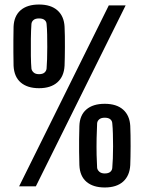

<svg xmlns="http://www.w3.org/2000/svg" viewBox="-20 -824 642 849"><path d="M64.5 0 461 -800H535.5L138.5 0ZM443 5Q392 5 362.5 -20Q333 -45 331 -94Q330 -128 329.8 -154.2Q329.5 -180.5 329.8 -207Q330 -233.5 331 -267Q332.5 -314.5 361.8 -339.8Q391 -365 443 -365Q495.5 -365 524.5 -339.2Q553.5 -313.5 556 -267Q557 -249 557.2 -225.5Q557.5 -202 557.5 -177.5Q557.5 -153 557 -131.2Q556.5 -109.5 556 -94.5Q553.5 -47 524.5 -21Q495.5 5 443 5ZM443 -57Q459.5 -57 467.8 -64.2Q476 -71.5 476.5 -82Q478 -98.5 479 -123.5Q480 -148.5 480 -177Q480 -205.5 479.2 -232.2Q478.5 -259 476.5 -278.5Q476 -289.5 467.8 -296.5Q459.5 -303.5 443 -303.5Q427.5 -303.5 419 -296.5Q410.5 -289.5 409.5 -279Q408 -251.5 407.2 -213.2Q406.5 -175 407.2 -138.8Q408 -102.5 409.5 -81.5Q411 -72 419.5 -64.5Q428 -57 443 -57ZM152.5 -434Q101.5 -434 72 -459Q42.5 -484 40 -533Q39.5 -567 39.2 -593.2Q39 -619.5 39.2 -646Q39.5 -672.5 40 -706Q42 -753.5 71.2 -778.8Q100.5 -804 152.5 -804Q205 -804 234 -778.2Q263 -752.5 265.5 -706Q266.5 -688 266.8 -664.5Q267 -641 267 -616.5Q267 -592 266.5 -570.2Q266 -548.5 265.5 -533.5Q263 -486 233.8 -460Q204.5 -434 152.5 -434ZM152.5 -496Q168.5 -496 176.8 -503.2Q185 -510.5 186 -521Q187.5 -537.5 188.2 -562.5Q189 -587.5 189 -616Q189 -644.5 188.5 -671.2Q188 -698 186 -717.5Q185.5 -728.5 177.2 -735.5Q169 -742.5 152.5 -742.5Q136.5 -742.5 128.2 -735.5Q120 -728.5 119 -718Q117 -690.5 116.5 -652.2Q116 -614 116.5 -577.8Q117 -541.5 119 -520.5Q120.5 -511 128.8 -503.5Q137 -496 152.5 -496Z"/></svg>

Font: Big Shoulders Medium
Style: Regular
Weight: 500
Designer: Patric King
Foundry: XO Type Co
Version: Version 2.002